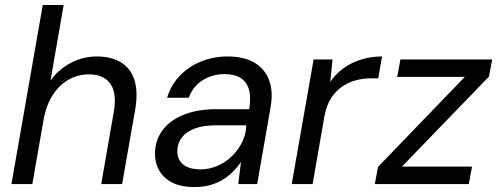

<svg xmlns="http://www.w3.org/2000/svg" viewBox="-20 -740 1999 772"><path d="M26 0 152 -720H236L183 -416Q215 -461 264.5 -487Q314 -513 369 -513Q427 -513 466 -489.5Q505 -466 520.5 -418Q536 -370 523 -296L471 0H387L437 -287Q451 -363 424.5 -402Q398 -441 337 -441Q294 -441 256.5 -420Q219 -399 193 -359.5Q167 -320 156 -263L110 0Z M762 12Q706 12 670.5 -7Q635 -26 618.5 -57.5Q602 -89 603 -126Q605 -180 636 -219.5Q667 -259 722 -280Q777 -301 850 -301H982Q990 -349 981 -380Q972 -411 947.5 -426.5Q923 -442 883 -442Q834 -442 795 -417.5Q756 -393 739 -347H652Q668 -400 704.5 -437Q741 -474 790.5 -493.5Q840 -513 894 -513Q962 -513 1004 -487.5Q1046 -462 1062.5 -416.5Q1079 -371 1068 -309L1014 0H938L949 -89Q935 -68 916.5 -49.5Q898 -31 875 -17Q852 -3 824 4.5Q796 12 762 12ZM787 -59Q822 -59 855 -73.5Q888 -88 913 -112.5Q938 -137 953.5 -168.5Q969 -200 970 -233V-236H845Q798 -236 764 -223.5Q730 -211 712 -188.5Q694 -166 693 -135Q692 -99 716 -79Q740 -59 787 -59Z M1153 0 1241 -501H1317L1308 -411Q1330 -443 1361 -465.5Q1392 -488 1431.5 -500.5Q1471 -513 1516 -513L1501 -425H1474Q1440 -425 1410 -417Q1380 -409 1354.5 -391Q1329 -373 1310.5 -344Q1292 -315 1284 -270L1237 0Z M1487 0 1500 -69 1849 -431H1577L1590 -501H1959L1946 -432L1596 -70H1878L1865 0Z"/></svg>

Font: DM Sans 18pt
Style: Italic
Weight: 400
Italic angle: -10°
Designer: Colophon Foundry, Jonny Pinhorn
Foundry: Colophon Foundry
Version: Version 4.004;gftools[0.9.30]